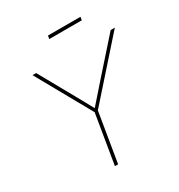

<svg xmlns="http://www.w3.org/2000/svg" viewBox="-204 -1027 1087 1164"><g transform="rotate(-30 339.5 -444.5)"><path d="M259.8 0 316.9 -344.7 103 -727.5H128.4L264.2 -484.4Q281.7 -453.1 298.8 -421.9Q315.9 -390.6 333 -359.4H324.2Q351.6 -390.6 379.2 -421.9Q406.7 -453.1 434.1 -484.4L649.9 -727.5H679.2L339.4 -344.7L282.2 0ZM531.7 -888.7 527.8 -866.2H300.3L304.2 -888.7Z"/></g></svg>

Font: Inter 18pt Thin
Style: Italic
Weight: 250
Italic angle: -9.3988°
Version: Version 4.001;git-66647c0bb